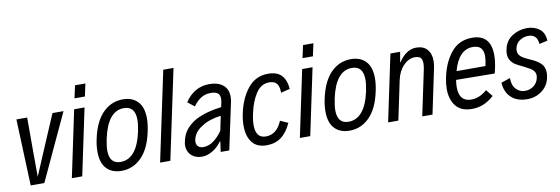

<svg xmlns="http://www.w3.org/2000/svg" viewBox="-53 -1068 4252 1457"><g transform="rotate(-10 2073.5 -339.5)"><path d="M434 -512 196 0H91L71 -512H154V-244L155 -56L235 -245L349 -512Z M554 -690H634L613 -593H533ZM516 -512H596L488 0H408Z M634 -163Q634 -212 645 -261Q673 -392 738 -457Q803 -522 892 -522Q965 -522 1006.5 -478Q1048 -434 1048 -348Q1048 -304 1036 -248Q1009 -119 944 -54Q879 11 791 11Q717 11 675.5 -33Q634 -77 634 -163ZM964 -261Q975 -316 975 -350Q975 -455 888 -455Q764 -455 720 -248Q709 -193 709 -160Q709 -57 794 -57Q920 -57 964 -261Z M1234 -690H1313L1167 0H1088Z M1702 -401Q1702 -380 1698 -361L1621 0H1555L1566 -79L1561 -78Q1531 -36 1490 -12.5Q1449 11 1411 11Q1359 11 1328 -18.5Q1297 -48 1297 -94Q1297 -107 1300 -120Q1309 -173 1338.5 -211Q1368 -249 1418 -278Q1503 -321 1617 -334L1623 -360Q1628 -383 1628 -397Q1628 -428 1610.5 -441Q1593 -454 1558 -454Q1515 -454 1482.5 -433.5Q1450 -413 1422 -374L1370 -415Q1441 -522 1559 -522Q1625 -522 1663.5 -490.5Q1702 -459 1702 -401ZM1580 -159 1603 -270Q1561 -265 1522 -252.5Q1483 -240 1454 -220Q1393 -183 1381 -125Q1379 -113 1379 -109Q1379 -85 1393.5 -72Q1408 -59 1432 -59Q1475 -59 1512.5 -87Q1550 -115 1580 -159Z M1760 -166Q1760 -209 1771 -261Q1796 -376 1856 -449Q1916 -522 2011 -522Q2080 -522 2114.5 -485.5Q2149 -449 2154 -380L2084 -363Q2085 -410 2067 -433Q2049 -456 2008 -456Q1945 -456 1905.5 -395Q1866 -334 1848 -248Q1836 -195 1836 -157Q1836 -56 1914 -56Q1998 -56 2039 -155L2099 -128Q2067 -58 2021 -23.5Q1975 11 1909 11Q1833 11 1796.5 -37Q1760 -85 1760 -166Z M2311 -690H2391L2370 -593H2290ZM2273 -512H2353L2245 0H2165Z M2391 -163Q2391 -212 2402 -261Q2430 -392 2495 -457Q2560 -522 2649 -522Q2722 -522 2763.5 -478Q2805 -434 2805 -348Q2805 -304 2793 -248Q2766 -119 2701 -54Q2636 11 2548 11Q2474 11 2432.5 -33Q2391 -77 2391 -163ZM2721 -261Q2732 -316 2732 -350Q2732 -455 2645 -455Q2521 -455 2477 -248Q2466 -193 2466 -160Q2466 -57 2551 -57Q2677 -57 2721 -261Z M2953 -512H3028L3014 -433L3018 -435Q3076 -522 3153 -522Q3207 -522 3236.5 -489.5Q3266 -457 3266 -400Q3266 -376 3260 -347L3187 0H3108L3181 -346Q3187 -375 3187 -395Q3187 -426 3173 -439Q3159 -452 3131 -452Q3082 -452 3041.5 -409.5Q3001 -367 2987 -300L2924 0H2845Z M3727 -363Q3727 -315 3714 -258Q3709 -233 3706 -225L3409 -228Q3404 -195 3404 -172Q3404 -61 3498 -61Q3561 -61 3619 -112L3661 -60Q3618 -22 3577 -6Q3536 10 3491 10Q3408 10 3367.5 -40Q3327 -90 3327 -173Q3327 -210 3337 -260Q3361 -374 3421.5 -448Q3482 -522 3583 -522Q3727 -522 3727 -363ZM3424 -293H3647Q3657 -340 3657 -368Q3657 -409 3638 -430.5Q3619 -452 3576 -452Q3468 -452 3424 -293Z M3744 -147 3814 -171Q3813 -116 3841.5 -85.5Q3870 -55 3910 -55Q3948 -55 3977.5 -77Q4007 -99 4015 -138Q4017 -150 4017 -154Q4017 -175 4005.5 -189.5Q3994 -204 3981 -211.5Q3968 -219 3928 -240Q3893 -256 3872 -269Q3851 -282 3836.5 -303.5Q3822 -325 3822 -356Q3822 -369 3825 -384Q3837 -453 3890 -487.5Q3943 -522 4005 -522Q4061 -522 4100.5 -493Q4140 -464 4143 -401L4079 -387Q4074 -462 4006 -462Q3970 -462 3939.5 -442Q3909 -422 3901 -381Q3900 -376 3900 -367Q3900 -346 3911.5 -331.5Q3923 -317 3938.5 -308Q3954 -299 3987 -284Q4040 -262 4068 -235Q4096 -208 4096 -163Q4096 -148 4093 -131Q4082 -67 4032.5 -28.5Q3983 10 3916 10Q3840 10 3794.5 -31.5Q3749 -73 3744 -147Z"/></g></svg>

Font: Decalotype
Style: Italic
Weight: 400
Italic angle: -12°
Designer: Alfredo Marco Pradil
Foundry: Alfredo Marco Pradil
Version: Version 1.0